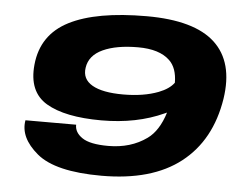

<svg xmlns="http://www.w3.org/2000/svg" viewBox="-50 -742 1039 811"><g transform="rotate(5 469.5 -337.0)"><path d="M408 7Q212 7 133.5 -58.8Q55 -124.5 68 -198.5H283Q282 -166 315 -143.5Q348 -121 425.5 -121Q521 -121 589 -170Q636.5 -204 661 -283Q656.5 -281 652 -279Q536.5 -226 387.5 -226Q232.5 -226 153.2 -273.2Q74 -320.5 85.5 -436Q98 -564 212.5 -622.5Q327 -681 540.5 -681Q742.5 -681 830 -599.8Q917.5 -518.5 893.5 -361.5Q865.5 -184 743.5 -88.5Q621.5 7 408 7ZM683 -411.5Q682.5 -474 650 -505Q606.5 -547 515.5 -547Q424 -547 366.8 -520.8Q309.5 -494.5 302 -442Q294.5 -393.5 338 -368.2Q381.5 -343 469.5 -343Q556 -343 618.5 -367Q663.5 -384.5 683 -411.5Z"/></g></svg>

Font: Anybody UltraExpanded Regular
Style: Bold Italic
Weight: 700
Width: 9
Italic angle: -10°
Designer: Tyler Finck
Foundry: Etcetera Type Company
Version: Version 1.010; ttfautohint (v1.8.3) -l 8 -r 50 -G 200 -x 14 